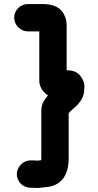

<svg xmlns="http://www.w3.org/2000/svg" viewBox="-20 -747 486 948"><path d="M63 113C63 150 94 180 130 180H139C144 180 149 180 155 181C172 182 189 179 205 177C283 172 319 117 319 35V-188C325 -195 333 -203 340 -209C366 -230 396 -261 396 -305C396 -310 396 -314 397 -319C397 -334 392 -351 380 -368C364 -391 342 -400 309 -400V-625C309 -642 305 -658 298 -672C281 -709 245 -727 192 -727H118C81 -727 50 -697 50 -660C50 -623 81 -592 118 -592H174V-347C174 -317 196 -288 217 -276C212 -269 207 -263 202 -257C189 -239 183 -219 184 -197V41C183 42 183 43 183 44C177 45 172 45 167 46H161C153 45 146 45 139 45H130C94 45 63 77 63 113Z"/></svg>

Font: Electronic
Style: UltThk
Weight: 900
Version: Version 1.011